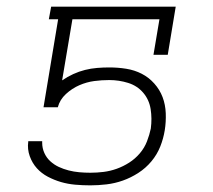

<svg xmlns="http://www.w3.org/2000/svg" viewBox="-20 -550 640 578"><path d="M252 8Q229 8 206.5 6Q184 4 163.5 -2Q143 -8 124 -18Q105 -28 91 -43.5Q77 -59 69.5 -80Q62 -101 65 -123V-125H107V-120Q107 -104 113.5 -89.5Q120 -75 131.5 -64.5Q143 -54 157 -47.5Q171 -41 186.5 -37Q202 -33 218.5 -31.5Q235 -30 252 -30Q272 -30 292 -32.5Q312 -35 331.5 -42Q351 -49 369 -60.5Q387 -72 401 -88.5Q415 -105 422.5 -124.5Q430 -144 434 -163Q438 -193 433.5 -221.5Q429 -250 411 -271Q393 -292 365.5 -300.5Q338 -309 309 -309Q286 -309 263.5 -306Q241 -303 219 -293.5Q197 -284 178.5 -267Q160 -250 154 -227H111L155 -492H127L134 -530H509L485 -385H442L460 -492H198L167 -308Q183 -319 200.5 -327Q218 -335 236 -339.5Q254 -344 272.5 -345.5Q291 -347 309 -347Q335 -347 360 -343Q385 -339 406.5 -328Q428 -317 444.5 -298.5Q461 -280 469.5 -257.5Q478 -235 479 -209Q480 -183 476 -158Q472 -133 462.5 -109Q453 -85 436 -64.5Q419 -44 396.5 -29.5Q374 -15 350 -6.5Q326 2 301 5Q276 8 252 8Z"/></svg>

Font: Iosevka Curly Slab XLtEx
Style: Italic
Weight: 200
Width: 7
Italic angle: -9°
Monospace: yes
Designer: Belleve Invis
Foundry: Belleve Invis
Version: Version 11.1.0; ttfautohint (v1.8.3)